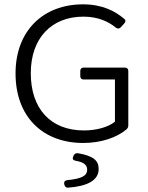

<svg xmlns="http://www.w3.org/2000/svg" viewBox="-20 -657 690 898"><path d="M52.7 -313.5C52.7 -111.3 179.7 11.7 369.1 11.7C453.1 11.7 526.4 -13.7 571.3 -51.8C578.1 -57.6 580.1 -63.5 580.1 -71.3V-325.2C580.1 -335 574.2 -340.8 564.5 -340.8H371.1C361.3 -340.8 355.5 -335 355.5 -325.2V-300.8C355.5 -291 361.3 -285.2 371.1 -285.2H517.6V-87.9C485.4 -61.5 428.7 -46.9 373 -46.9C214.8 -46.9 124 -150.4 124 -314.5C124 -478.5 220.7 -579.1 370.1 -579.1C438.5 -579.1 486.3 -556.6 522.5 -527.3C530.3 -521.5 538.1 -522.5 544.9 -529.3L561.5 -547.9C568.4 -554.7 568.4 -563.5 560.5 -569.3C517.6 -605.5 458 -636.7 368.2 -636.7C183.6 -636.7 52.7 -514.6 52.7 -313.5ZM280.3 203.1 281.2 207C283.2 215.8 289.1 221.7 298.8 220.7C390.6 213.9 441.4 185.5 441.4 133.8C441.4 92.8 416 72.3 344.7 59.6C335 58.6 328.1 62.5 324.2 70.3L322.3 76.2C317.4 85.9 322.3 92.8 333 94.7C368.2 100.6 387.7 112.3 387.7 136.7C387.7 163.1 366.2 178.7 294.9 185.5C284.2 186.5 278.3 193.4 280.3 203.1Z"/></svg>

Font: Ed Sans Neue Light
Style: Regular
Weight: 300
Designer: Stephen Hutchings
Version: Version 1.004;PS 001.004;hotconv 1.0.88;makeotf.lib2.5.64775